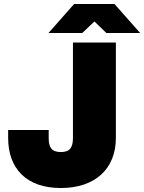

<svg xmlns="http://www.w3.org/2000/svg" viewBox="-20 -934 725 966"><path d="M286 12C459 12 563 -85 563 -240V-720H347V-240C347 -195 334 -169 286 -169C238 -169 225 -195 225 -240V-280H21V-240C21 -85 114 12 286 12ZM224 -768H394L455 -826L515 -768H685L556 -914H353Z"/></svg>

Font: Aspekta 950
Style: Regular
Weight: 950
Designer: Ivo Dolenc
Version: Version 2.000